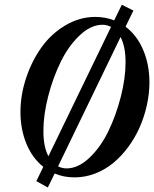

<svg xmlns="http://www.w3.org/2000/svg" viewBox="-20 -749 662 825"><path d="M185.5 56.6 136.2 29.3 166 -32.2Q118.7 -69.8 93.3 -131.8Q67.9 -193.8 67.9 -267.6Q67.9 -340.8 92.3 -414.1Q116.7 -487.3 158.2 -545.4Q199.7 -603.5 260.7 -639.9Q321.8 -676.3 389.2 -676.3Q432.1 -676.3 470.7 -661.6L503.4 -728.5L553.2 -703.6L519.5 -634.3Q568.8 -597.2 595.5 -533.9Q622.1 -470.7 622.1 -395.5Q622.1 -346.7 611.1 -297.1Q600.1 -247.6 580.3 -202.4Q560.5 -157.2 531.2 -117.7Q502 -78.1 467 -49.1Q432.1 -20 388.9 -3.4Q345.7 13.2 300.3 13.2Q253.9 13.2 214.8 -3.4ZM166.5 -186Q166.5 -118.2 188 -77.6L457 -633.3Q439.9 -642.6 420.4 -642.6Q370.6 -642.6 322.5 -597.2Q274.4 -551.8 241 -483.4Q207.5 -415 187 -335.2Q166.5 -255.4 166.5 -186ZM266.1 -25.4Q315.9 -25.4 364 -70.8Q412.1 -116.2 445.3 -184.6Q478.5 -252.9 499 -332.8Q519.5 -412.6 519.5 -481.4Q519.5 -549.3 498 -589.8L229.5 -34.2Q247.1 -25.4 266.1 -25.4Z"/></svg>

Font: Elstob SemiBold
Style: Italic
Weight: 600
Italic angle: -20°
Designer: Peter S. Baker
Version: Version 1.015